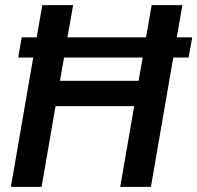

<svg xmlns="http://www.w3.org/2000/svg" viewBox="-20 -731 772 751"><path d="M693.4 -710.9H573.2L551.3 -585H243.7L266.1 -710.9H145.5L123.5 -585H64.9L51.3 -505.9H109.9L22.5 0H142.6L197.3 -315.9H504.9L450.2 0H570.3L657.7 -505.9H717.8L731.9 -585H671.4ZM230.5 -505.9H538.1L522 -415H214.4Z"/></svg>

Font: Roboto Medium
Style: Italic
Weight: 500
Italic angle: -12°
Designer: Google
Version: Version 2.137; 2017